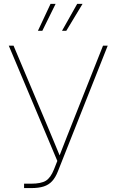

<svg xmlns="http://www.w3.org/2000/svg" viewBox="-20 -961 595 981"><path d="M103 0V-22.5H139.2Q189.9 -22.5 214.4 -37.6Q238.8 -52.7 255.9 -95.7L272.9 -138.7L24.9 -727.5H49.3L201.2 -367.2Q215.8 -332.5 230.2 -298.1Q244.6 -263.7 259 -229Q273.4 -194.3 287.6 -159.7H281.7Q301.8 -211.9 322.3 -263.7Q342.8 -315.4 363.3 -367.2L506.3 -727.5H530.3L276.4 -86.9Q263.7 -54.2 246.3 -35.4Q229 -16.6 203.4 -8.3Q177.7 0 139.2 0ZM196.3 -803.7H173.8L238.3 -941.4H264.2ZM318.8 -803.7H296.9L374.5 -941.4H401.9Z"/></svg>

Font: Inter 20pt Thin
Style: Regular
Weight: 250
Version: Version 4.001;git-66647c0bb